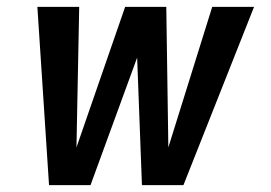

<svg xmlns="http://www.w3.org/2000/svg" viewBox="-20 -540 790 560"><path d="M123 0 89 -520H211L203 -110L345 -520H465L471 -110L599 -520H721L515 0H394L380 -372L244 0Z"/></svg>

Font: Iosevka Aile
Style: Bold Italic
Weight: 700
Italic angle: -9°
Designer: Belleve Invis
Foundry: Belleve Invis
Version: Version 28.0.1; ttfautohint (v1.8.4)